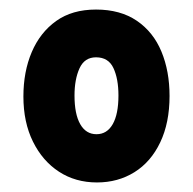

<svg xmlns="http://www.w3.org/2000/svg" viewBox="-20 -693 404 402"><path d="M183 -311Q138 -311 103.5 -333.5Q69 -356 49 -396.5Q29 -437 29 -491Q29 -543 46.5 -584Q64 -625 97.5 -649Q131 -673 181 -673Q232 -673 266.5 -649.5Q301 -626 318 -585Q335 -544 335 -492Q335 -436 315.5 -395Q296 -354 261.5 -332.5Q227 -311 183 -311ZM182 -412Q204 -412 216 -433Q228 -454 228 -493Q228 -528 217.5 -550.5Q207 -573 181 -573Q157 -573 146.5 -550Q136 -527 136 -493Q136 -454 148 -433Q160 -412 182 -412Z"/></svg>

Font: Fredoka Condensed SemiBold
Style: Regular
Weight: 600
Width: 3
Designer: Ben Nathan
Foundry: Milena B. Brandão, Ben Nathan
Version: Version 2.001